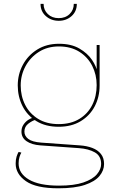

<svg xmlns="http://www.w3.org/2000/svg" viewBox="-20 -768 630 1011"><path d="M400.5 -2.5Q437.5 0 466.2 11Q495 22 511.5 42.8Q528 63.5 528 95.5Q528 129.5 503.8 158.8Q479.5 188 426.5 205.8Q373.5 223.5 287 223.5Q170 223.5 116.2 185.8Q62.5 148 62.5 93.5Q62.5 71.5 67.5 56.2Q72.5 41 78 32L92.5 35.5Q87.5 43.5 82.8 58.2Q78 73 78 92.5Q78 145.5 132.2 177.5Q186.5 209.5 290.5 209.5Q370.5 209.5 419.2 192.8Q468 176 490.2 149.8Q512.5 123.5 512.5 95.5Q512.5 53 479.2 34.2Q446 15.5 395.5 12L192.5 -2.5Q146.5 -6 119.8 -24.5Q93 -43 93 -75Q93 -95.5 103.2 -111Q113.5 -126.5 127.5 -136Q141.5 -145.5 153 -147.5L167.5 -137Q151.5 -133.5 130 -117.5Q108.5 -101.5 108.5 -75Q108.5 -52 129.2 -36.2Q150 -20.5 197.5 -17ZM489 -531H504.5V-317Q504.5 -257.5 478.8 -208.2Q453 -159 404.8 -129.8Q356.5 -100.5 289 -100.5Q219.5 -100.5 171.2 -130.5Q123 -160.5 98.2 -210Q73.5 -259.5 73.5 -318Q73.5 -377 100.5 -427Q127.5 -477 176.2 -507.2Q225 -537.5 290.5 -537.5Q355 -537.5 398 -512.5Q441 -487.5 464.5 -452.5Q488 -417.5 493 -387L489 -391ZM289 -114.5Q353 -114.5 397.8 -141.8Q442.5 -169 465.8 -215.5Q489 -262 489 -320Q489 -375 465.5 -421.2Q442 -467.5 397.5 -495.5Q353 -523.5 290 -523.5Q230 -523.5 184.8 -494.8Q139.5 -466 114.2 -419.2Q89 -372.5 89 -318Q89 -262 112.5 -215.8Q136 -169.5 180.8 -142Q225.5 -114.5 289 -114.5ZM193.5 -747.5H209.5Q209.5 -715.5 231.8 -694Q254 -672.5 289 -672.5Q324.5 -672.5 346.5 -694Q368.5 -715.5 368.5 -747.5H384.5Q384.5 -708 356.8 -683.2Q329 -658.5 289.5 -658.5Q249.5 -658.5 221.5 -683.2Q193.5 -708 193.5 -747.5Z"/></svg>

Font: Epilogue Thin
Style: Regular
Weight: 250
Designer: Tyler Finck
Foundry: Etcetera Type Co
Version: Version 2.111